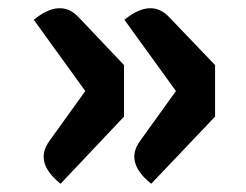

<svg xmlns="http://www.w3.org/2000/svg" viewBox="-20 -509 597 466"><path d="M127 -63Q62 -115 100 -167L187 -288L62 -461Q127 -514 171 -467L281 -351V-226ZM347 -63Q282 -115 320 -167L407 -288L282 -461Q347 -514 391 -467L502 -351V-226Z"/></svg>

Font: Swei Half Moon CJK SC
Style: Black
Weight: 900
Version: Version 2.071